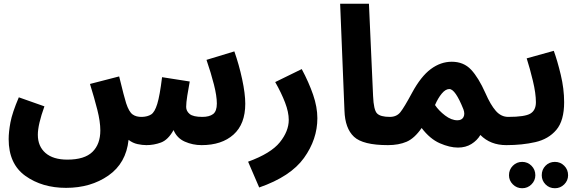

<svg xmlns="http://www.w3.org/2000/svg" viewBox="-20 -766 3079 1020"><path d="M758 5Q798 5 835.5 -9Q873 -23 902 -75Q920 -32 962 -13.5Q1004 5 1051 5Q1158 5 1220.5 -51Q1283 -107 1283 -215Q1283 -268 1266.5 -345Q1250 -422 1225 -493L1077 -448Q1101 -378 1116.5 -317Q1132 -256 1132 -216Q1132 -175 1112 -160Q1092 -145 1055 -145Q1006 -145 987.5 -160.5Q969 -176 969 -198Q969 -220 975 -258Q981 -296 988 -333L841 -356Q829 -258 815.5 -214Q802 -170 783 -158Q764 -146 735 -145Q704 -144 684.5 -158Q665 -172 650 -218Q645 -234 636 -268Q627 -302 613 -360L458 -320Q481 -246 497 -183Q513 -120 513 -73Q513 0 471 41Q429 82 338 82Q262 82 221.5 46.5Q181 11 181 -50Q181 -104 216 -201L80 -249Q45 -167 35.5 -116Q26 -65 26 -27Q26 105 115 168.5Q204 232 331 232Q462 232 556 166.5Q650 101 663 -23Q685 -6 710.5 -0.5Q736 5 758 5Z M1357 230Q1524 172 1595 73Q1666 -26 1666 -138Q1666 -197 1643.5 -262.5Q1621 -328 1583 -399L1442 -330Q1475 -272 1494.5 -221Q1514 -170 1514 -129Q1514 -69 1466.5 -10Q1419 49 1298 93Z M2041 5Q2126 5 2126 -72Q2126 -102 2108 -123.5Q2090 -145 2051 -145Q2001 -145 1983 -163.5Q1965 -182 1962 -256L1940 -746H1787L1810 -178Q1813 -84 1860.5 -39.5Q1908 5 2041 5Z M2670 5Q2711 5 2733 -16.5Q2755 -38 2755 -72Q2755 -102 2737 -123.5Q2719 -145 2680 -145Q2642 -145 2614 -177Q2586 -209 2559 -271Q2522 -354 2482.5 -396Q2443 -438 2380 -438Q2321 -438 2268.5 -399Q2216 -360 2169 -273Q2127 -195 2107 -170Q2087 -145 2051 -145L2041 5Q2098 5 2140 -13Q2182 -31 2220 -86Q2264 -28 2316.5 -5Q2369 18 2413 18Q2454 18 2484.5 -1Q2515 -20 2532 -49Q2585 5 2670 5ZM2291 -208Q2307 -245 2327 -269Q2347 -293 2367 -293Q2399 -293 2442 -185Q2451 -160 2442 -143.5Q2433 -127 2410 -127Q2378 -127 2344.5 -152.5Q2311 -178 2291 -208Z M2670 5Q2754 5 2824 -11Q2894 -27 2935.5 -76Q2977 -125 2977 -223Q2977 -294 2959 -369Q2941 -444 2922 -496L2778 -456Q2795 -403 2811 -336.5Q2827 -270 2827 -223Q2827 -180 2797.5 -162.5Q2768 -145 2680 -145ZM2928 234Q2957 234 2977.5 213.5Q2998 193 2998 165Q2998 135 2977.5 114.5Q2957 94 2928 94Q2898 94 2878 114.5Q2858 135 2858 165Q2858 193 2878 213.5Q2898 234 2928 234ZM2754 234Q2783 234 2803.5 213.5Q2824 193 2824 165Q2824 135 2803.5 114.5Q2783 94 2754 94Q2725 94 2704.5 114.5Q2684 135 2684 165Q2684 193 2704.5 213.5Q2725 234 2754 234Z"/></svg>

Font: Noto Sans Arabic SemiCondensed Extra
Style: Regular
Weight: 800
Width: 4
Designer: Nadine Chahine - Monotype Design Team
Foundry: Monotype Imaging Inc.
Version: Version 1.902